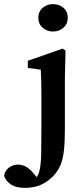

<svg xmlns="http://www.w3.org/2000/svg" viewBox="-114 -690 404 932"><path d="M8 222Q-38 222 -63 204Q-88 186 -94 163Q-90 138 -70.5 123.5Q-51 109 -27 109Q15 109 49 152L85 194L22 208L18 189Q39 189 53.5 180Q68 171 76 145Q85 114 86 55Q87 -4 87 -84V-236Q87 -274 86 -299Q85 -324 84 -352L21 -360V-395L190 -454L204 -445L201 -314V-67Q201 -4 196.5 39Q192 82 179 112.5Q166 143 143 166Q112 197 78.5 209.5Q45 222 8 222ZM143 -537Q114 -537 93 -555.5Q72 -574 72 -603Q72 -634 93 -652Q114 -670 143 -670Q173 -670 194 -652Q215 -634 215 -603Q215 -574 194 -555.5Q173 -537 143 -537Z"/></svg>

Font: Lisu Bosa ExtraBold
Style: Regular
Weight: 800
Designer: David Morse, Annie Olsen, Victor Gaultney, Frank Grießhammer (Latin)
Foundry: SIL International
Version: Version 2.000